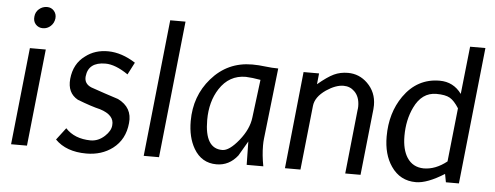

<svg xmlns="http://www.w3.org/2000/svg" viewBox="-49 -837 2514 976"><g transform="rotate(5 1208.5 -348.5)"><path d="M142.6 -601.6Q120.1 -601.6 106 -617.2Q91.8 -632.8 94.7 -657.2Q96.7 -680.7 114.3 -695.8Q131.8 -710.9 155.3 -710.9Q176.8 -710.9 190.4 -695.3Q204.1 -679.7 202.1 -657.2Q199.2 -632.8 182.1 -617.2Q165 -601.6 142.6 -601.6ZM33.2 0 85.9 -495.1H167L114.3 0Z M418 13.7Q315.4 13.7 258.8 -43.9L305.7 -105.5Q351.6 -55.7 433.6 -54.7Q473.6 -54.7 505.9 -85Q535.2 -112.3 537.1 -140.6Q543 -193.4 467.8 -216.8Q424.8 -226.6 351.6 -254.9Q296.9 -285.2 303.7 -357.4Q311.5 -435.5 368.2 -476.6Q417 -514.6 485.4 -513.7Q553.7 -512.7 624 -467.8L591.8 -405.3Q526.4 -450.2 475.6 -450.2Q388.7 -450.2 380.9 -377Q377 -338.9 415 -323.2Q484.4 -298.8 554.7 -276.4Q629.9 -239.3 621.1 -159.2Q613.3 -75.2 551.8 -28.3Q496.1 13.7 418 13.7Z M788.1 0H710L784.2 -698.2H862.3Z M1267.6 -436.5Q1223.6 -444.3 1192.4 -445.3Q1107.4 -445.3 1058.6 -370.1Q1015.6 -303.7 1015.6 -210Q1015.6 -63.5 1105.5 -64.5Q1140.6 -64.5 1188.5 -123.5Q1236.3 -182.6 1243.2 -242.2ZM1352.5 -502 1311.5 -140.6Q1309.6 -125 1309.6 -105.5Q1309.6 -55.7 1320.3 0H1235.4L1233.4 -119.1Q1210.9 -82 1189.5 -43.9Q1146.5 10.7 1082 10.7Q1005.9 10.7 965.8 -57.6Q932.6 -114.3 932.6 -197.3Q932.6 -325.2 1011.7 -416Q1093.8 -510.7 1219.7 -510.7Q1252 -510.7 1286.6 -506.3Q1321.3 -502 1352.5 -502Z M1738.3 0 1772.5 -325.2Q1774.4 -335.9 1774.4 -345.7Q1774.4 -394.5 1747.1 -420.9Q1724.6 -443.4 1691.4 -443.4Q1651.4 -443.4 1603.5 -411.1Q1549.8 -374 1544.9 -328.1L1509.8 0H1430.7L1482.4 -495.1H1561.5L1555.7 -439.5Q1604.5 -480.5 1636.7 -495.6Q1668.9 -510.7 1708 -510.7Q1765.6 -510.7 1807.6 -469.7Q1853.5 -424.8 1853.5 -358.4Q1853.5 -348.6 1852.5 -337.9L1816.4 0Z M2318.4 0H2252L2244.1 -42Q2157.2 12.7 2099.6 12.7Q2018.6 12.7 1972.7 -54.7Q1931.6 -114.3 1931.6 -206.1Q1931.6 -326.2 1992.2 -413.1Q2061.5 -511.7 2175.8 -511.7Q2246.1 -511.7 2288.1 -454.1L2314.5 -697.3H2392.6ZM2280.3 -379.9Q2256.8 -417 2233.9 -430.2Q2210.9 -443.4 2165 -443.4Q2090.8 -443.4 2052.7 -363.3Q2021.5 -298.8 2021.5 -216.8Q2021.5 -147.5 2047.9 -106.4Q2077.1 -61.5 2132.8 -60.5Q2193.4 -60.5 2251 -106.4Z"/></g></svg>

Font: Puritan
Style: Italic
Weight: 400
Version: 2.0a